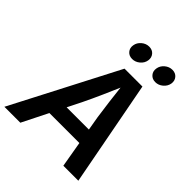

<svg xmlns="http://www.w3.org/2000/svg" viewBox="-279 -1095 1248 1248"><g transform="rotate(45 345.5 -471.0)"><path d="M-26.4 0 350.6 -727.5H515.1L653.3 0H515.6L450.2 -379.4Q441.9 -436.5 432.6 -509.5Q423.3 -582.5 413.1 -676.8H443.4Q403.8 -584.5 371.3 -511.5Q338.9 -438.5 310.1 -379.4L120.1 0ZM153.3 -178.2 170.9 -283.7H550.3L533.2 -178.2ZM553.7 -806.6Q524.9 -806.6 508.1 -826.4Q491.2 -846.2 496.1 -874.5Q500.5 -902.8 523.9 -922.6Q547.4 -942.4 576.2 -942.4Q605.5 -942.4 622.1 -922.6Q638.7 -902.8 634.3 -874.5Q629.4 -846.2 606 -826.4Q582.5 -806.6 553.7 -806.6ZM340.8 -806.6Q312 -806.6 295.2 -826.4Q278.3 -846.2 283.2 -874.5Q287.6 -902.8 311 -922.6Q334.5 -942.4 363.3 -942.4Q392.6 -942.4 409.2 -922.6Q425.8 -902.8 421.4 -874.5Q417 -846.2 393.3 -826.4Q369.6 -806.6 340.8 -806.6Z"/></g></svg>

Font: Inter 20pt SemiBold
Style: Italic
Weight: 600
Italic angle: -9.3988°
Version: Version 4.001;git-66647c0bb